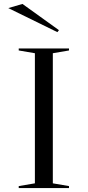

<svg xmlns="http://www.w3.org/2000/svg" viewBox="-20 -954 445 974"><path d="M330 -708V-698L248 -684V-24L330 -10V0H75V-10L157 -24V-684L75 -698V-708ZM271 -791 22 -913 94 -934 279 -801Z"/></svg>

Font: Kalnia SemiExpanded Light
Style: Regular
Weight: 300
Width: 6
Designer: Frida Medrano
Foundry: Frida Medrano
Version: Version 1.105